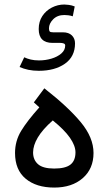

<svg xmlns="http://www.w3.org/2000/svg" viewBox="-20 -849 490 867"><path d="M89.4 -590.3Q102.5 -584 118.9 -580.1Q135.3 -576.2 156.2 -576.2Q185.1 -576.2 212.2 -584.2Q239.3 -592.3 256.8 -607.4Q274.4 -622.6 274.4 -643.6Q274.4 -650.4 267.6 -652.8Q260.7 -655.3 252.4 -655.3H217.3Q154.8 -655.3 154.8 -717.8Q154.8 -751.5 171.1 -776.4Q187.5 -801.3 214.1 -814.9Q240.7 -828.6 270.5 -828.6Q277.8 -828.6 291 -826.9Q304.2 -825.2 317.4 -819.8L308.6 -775.4Q298.3 -778.8 288.3 -780Q278.3 -781.2 270.5 -781.2Q239.3 -781.2 220.2 -762Q201.2 -742.7 201.2 -721.2Q201.2 -710.9 204.3 -707Q207.5 -703.1 219.7 -703.1H263.7Q290.5 -703.1 304.7 -689Q318.8 -674.8 318.8 -653.3Q318.8 -593.3 273.2 -561.3Q227.5 -529.3 155.3 -529.3Q129.4 -529.3 107.7 -533.9Q85.9 -538.6 68.4 -546.4ZM180.2 -450.2Q286.6 -367.2 344.5 -297.6Q402.3 -228 402.3 -158.2Q402.3 -86.9 353.5 -44.4Q304.7 -2 225.1 -2Q144 -2 95.9 -42Q47.9 -82 47.9 -158.2Q47.9 -212.4 75.4 -257.8Q103 -303.2 157.7 -364.3L132.8 -386.7ZM218.3 -305.2Q172.4 -264.6 150.9 -228.5Q129.4 -192.4 129.4 -160.6Q129.4 -127 151.9 -107.4Q174.3 -87.9 224.6 -87.9Q275.4 -87.9 298.1 -105.7Q320.8 -123.5 320.8 -161.1Q320.8 -190.9 295.7 -227.1Q270.5 -263.2 218.3 -305.2Z"/></svg>

Font: Vazir WOL-UI
Style: Regular-WOL-UI
Weight: 400
Designer: Saber Rastikerdar
Foundry: Saber Rastikerdar
Version: Version 30.1.0